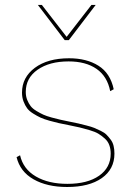

<svg xmlns="http://www.w3.org/2000/svg" viewBox="-20 -745 529 775"><path d="M251 9.8Q169.9 9.8 115.5 -21.2Q61 -52.2 46.9 -110.8L61 -118.2Q73.7 -62.5 124.8 -32.7Q175.8 -2.9 252 -2.9Q333 -2.9 379.9 -35.6Q426.8 -68.4 426.8 -125Q426.8 -144 421.1 -159.4Q415.5 -174.8 402.8 -186Q390.1 -197.3 377.4 -205.1Q364.7 -212.9 341.6 -219.7Q318.4 -226.6 301.8 -230.5Q285.2 -234.4 255.9 -240.2Q230.5 -245.1 216.3 -248.3Q202.1 -251.5 179.4 -257.8Q156.7 -264.2 143.6 -270.3Q130.4 -276.4 114.3 -286.4Q98.1 -296.4 89.6 -307.9Q81.1 -319.3 75 -335.4Q68.8 -351.6 68.8 -371.1Q68.8 -432.6 120.6 -471.2Q172.4 -509.8 258.8 -509.8Q329.6 -509.8 377.4 -479.7Q425.3 -449.7 439 -384.8L424.8 -377Q413.1 -437 369.6 -467Q326.2 -497.1 256.8 -497.1Q179.7 -497.1 131.8 -463.6Q84 -430.2 84 -374Q84 -356.4 89.8 -341.8Q95.7 -327.1 103.8 -316.7Q111.8 -306.2 127.4 -296.9Q143.1 -287.6 155.3 -282Q167.5 -276.4 189.2 -270.5Q210.9 -264.6 224.1 -261.7Q237.3 -258.8 261.2 -253.9Q284.2 -249.5 296.4 -246.6Q308.6 -243.7 328.9 -238.5Q349.1 -233.4 360.4 -228.8Q371.6 -224.1 386.7 -216.8Q401.9 -209.5 410.2 -200.9Q418.5 -192.4 426.8 -181.4Q435.1 -170.4 438.5 -156.2Q441.9 -142.1 441.9 -125Q441.9 -62 390.9 -26.1Q339.8 9.8 251 9.8ZM132.8 -725.1H148.9L249 -596.2L349.1 -725.1H366.2L257.8 -583H241.2Z"/></svg>

Font: Human Sans Thin
Style: Regular
Weight: 100
Designer: Tim Radville
Foundry: Continuum
Version: Version 1.000;FEAKit 1.0